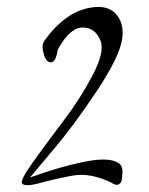

<svg xmlns="http://www.w3.org/2000/svg" viewBox="-20 -760 432 558"><path d="M148 -616Q142 -577 127 -579Q112 -580 106 -608Q100 -630 110 -643Q170 -726 244 -738Q304 -748 327 -705Q340 -681 335 -647Q328 -596 261 -495Q194 -394 130 -319L67 -244Q134 -268 184 -280.5Q234 -293 262.5 -295.5Q291 -298 308.5 -293Q326 -288 331 -280Q336 -272 336 -260Q335 -242 333.5 -235Q332 -228 324.5 -224Q317 -220 302 -230Q241 -259 190 -249.5Q139 -240 95.5 -228Q52 -216 44 -227Q38 -236 77 -290.5Q116 -345 165 -409.5Q214 -474 249.5 -542Q285 -610 272 -642Q257 -680 220 -680Q183 -680 148 -616Z"/></svg>

Font: YamSuf
Style: Regular
Weight: 400
Version: Version 1.1